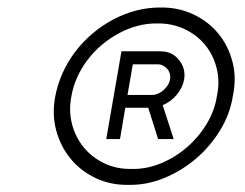

<svg xmlns="http://www.w3.org/2000/svg" viewBox="-20 -814 670 524"><path d="M615.5 -552Q608 -503 581 -458.8Q554 -414.5 514.8 -381Q475.5 -347.5 427.8 -328Q380 -308.5 331 -309.5Q282 -308.5 241 -328Q200 -347.5 172.5 -381Q145 -414.5 133.2 -458.8Q121.5 -503 131 -552Q144 -618 185.5 -673Q228 -728.5 289.5 -761Q351.5 -793.5 416.5 -793.5Q465.5 -794.5 506.8 -775.2Q548 -756 575.5 -722.8Q603 -689.5 614.5 -645.2Q626 -601 615.5 -552ZM175 -552Q167 -512 176.5 -475.5Q186 -439 208.8 -411.5Q231.5 -384 265.2 -368Q299 -352 339.5 -353Q379.5 -352 418.5 -368Q457.5 -384 489.5 -411.5Q521.5 -439 543.8 -475.5Q566 -512 572 -552Q580.5 -592 571.2 -628.2Q562 -664.5 539.5 -691.8Q517 -719 483.2 -734.8Q449.5 -750.5 409.5 -750Q382.5 -750.5 355.8 -743.5Q329 -736.5 304.5 -723.2Q280 -710 258.2 -691.8Q236.5 -673.5 219.5 -651.2Q202.5 -629 191 -603.8Q179.5 -578.5 175 -552ZM417.5 -674Q449.5 -674 468 -651Q487.5 -627.5 482.5 -597Q479 -576 463 -556.2Q447 -536.5 424 -527L454 -434.5H411.5L384.5 -520H322L307.5 -434.5H270L311.5 -674ZM328 -555H396Q403.5 -555 411.5 -558.5Q419.5 -562 426 -567.8Q432.5 -573.5 437.5 -581Q442.5 -588.5 444 -597Q445.5 -606 443.2 -613.5Q441 -621 436 -626.5Q431 -632 424.5 -635.2Q418 -638.5 410.5 -638.5H342.5Z"/></svg>

Font: Russisch Sans ExtraLight
Style: Italic
Weight: 200
Width: 4
Italic angle: -10°
Designer: Michael Sharanda (font) & Cristiano Sobral (main changes)
Foundry: Michael Sharanda
Version: Version 2.00;September 8, 2020;FontCreator 13.0.0.2681 64-bi